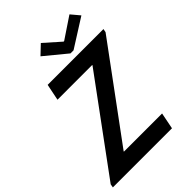

<svg xmlns="http://www.w3.org/2000/svg" viewBox="-270 -1047 1165 1165"><g transform="rotate(-45 312.5 -464.5)"><path d="M-3.4 -22.5 429.2 -611.3V-613.8H131.3L152.8 -719.7H631.8L627.4 -697.3L193.8 -108.4V-106H521L500 0H-7.3ZM244.6 -873 303.2 -928.7 406.7 -836.9H411.6L548.8 -928.7L595.7 -873L412.1 -756.8H385.7Z"/></g></svg>

Font: Reddit Sans Vanilla SemiBold
Style: Italic
Weight: 600
Italic angle: -11.25°
Designer: Stephen Hutchings
Version: Version 1.013